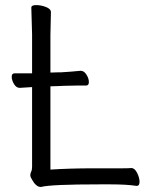

<svg xmlns="http://www.w3.org/2000/svg" viewBox="-20 -725 587 754"><path d="M139 9Q122 9 106 -19Q99 -30 99 -37Q99 -44 102.5 -51Q106 -58 106 -70V-383Q91 -382 58 -380H57Q44 -380 35 -395Q26 -410 26 -423.5Q26 -437 37 -437H106V-589L103 -695Q103 -705 122 -705Q141 -705 160.5 -697.5Q180 -690 180 -677L178 -588V-440L209 -441H220Q256 -443 296 -447H297Q310 -447 319.5 -432Q329 -417 329 -403Q329 -389 318 -389H279Q251 -389 231 -388L209 -387L178 -386V-59Q256 -64 345 -64H458Q482 -64 495 -65H496Q509 -65 518.5 -46Q528 -27 528 -11Q528 5 517 5H516Q477 -1 413 -1H372Q180 -1 142 9Z"/></svg>

Font: LXGW Bright TC
Style: Regular
Weight: 400
Designer: Christian Thalmann (Catharsis Fonts)
Foundry: LXGW / Christian Thalmann (Catharsis Fonts) / Fontworks Inc.
Version: Version 5.501